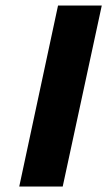

<svg xmlns="http://www.w3.org/2000/svg" viewBox="-20 -678 390 698"><path d="M50 0 191 -658H350L208 0Z"/></svg>

Font: Ysabeau Office ExtraBold
Style: Italic
Weight: 800
Italic angle: -12°
Designer: Christian Thalmann (Catharsis Fonts)
Version: Version 2.001;gftools[0.9.30]; featfreeze: tnum,lnum,ss02